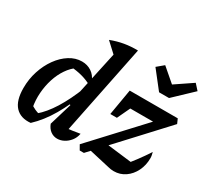

<svg xmlns="http://www.w3.org/2000/svg" viewBox="-152 -997 1327 1236"><g transform="rotate(30 511.5 -379.5)"><path d="M415 -30 393 -81Q424 -83 451.5 -87Q479 -91 508 -96Q502 -64 483.5 -41Q465 -18 441 -5.5Q417 7 392 7Q365 7 343 -9Q321 -25 309 -56L359 -223L347 -228L452 -713L560 -745ZM195 4Q122 11 82 -32Q42 -75 42 -168Q42 -234 61.5 -294Q81 -354 115 -401.5Q149 -449 193 -476.5Q237 -504 284 -504Q325 -504 355.5 -483.5Q386 -463 401 -426L400 -394Q332 -433 235 -439L275 -450Q241 -427 214 -387.5Q187 -348 171 -298Q155 -248 151 -193.5Q147 -139 157 -86L141 -106Q160 -94 179 -84.5Q198 -75 220 -72L198 -68Q249 -111 295 -184.5Q341 -258 383 -364L404 -345Q360 -229 310 -143Q260 -57 195 4ZM446 -635 364 -711Q414 -730 461.5 -738Q509 -746 560 -745ZM506 -766H507V-765ZM557 0 537 -35 964 -495H1000L1015 -461L588 0ZM769 0 594 -40 672 -125 906 -97 851 -68Q880 -102 909.5 -141.5Q939 -181 969 -227Q972 -216 974 -205.5Q976 -195 976 -184Q976 -132 954.5 -88.5Q933 -45 896 -19.5Q859 6 812 6Q791 6 769 0ZM610 -302 643 -495H750L659 -302ZM679 -397 643 -495H1000L900 -397ZM812 -580 710 -710 759 -751 859 -665 986 -751 1023 -710 886 -580Z"/></g></svg>

Font: Piazzolla Thin
Style: Bold Italic
Weight: 700
Italic angle: -11.3°
Version: Version 2.005